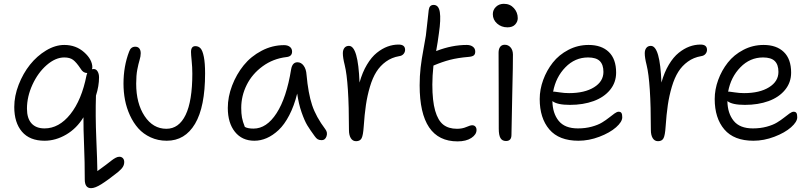

<svg xmlns="http://www.w3.org/2000/svg" viewBox="-20 -732 4281 1012"><path d="M460 259.8Q426.8 259.8 426.8 213.9Q426.8 121.6 423.1 32.7Q419.4 -56.2 419.9 -113.8Q384.3 -55.2 328.9 -22.7Q273.4 9.8 214.8 9.8Q136.7 9.8 95.9 -37.8Q55.2 -85.4 55.2 -168Q55.2 -226.1 78.4 -285.6Q101.6 -345.2 138.2 -391.1Q174.8 -437 223.1 -466.1Q271.5 -495.1 318.8 -495.1Q380.4 -495.1 423.6 -456.5Q466.8 -418 466.8 -376Q466.8 -373 464.8 -367.2Q467.8 -368.2 474.1 -368.2Q486.8 -368.2 494.4 -355.5Q502 -342.8 502 -324.2Q502 -278.3 485.8 -228Q482.4 -124 487.5 -3.2Q492.7 117.7 493.2 169.9Q515.6 154.3 537.8 137.2Q560.1 120.1 569.8 112.5Q579.6 105 589.8 99.6Q600.1 94.2 608.9 94.2Q620.6 94.2 627.7 101.8Q634.8 109.4 634.8 122.1Q634.8 135.7 627.7 147.5Q620.6 159.2 602.1 174.8Q547.9 217.8 514.4 238.8Q481 259.8 460 259.8ZM122.1 -159.2Q122.1 -108.4 146 -81.8Q169.9 -55.2 214.8 -55.2Q291 -55.2 350.8 -130.1Q410.6 -205.1 436 -335Q438.5 -345.2 439.9 -347.2H439Q418 -347.2 404.8 -370.1Q382.3 -403.8 365.2 -416.5Q348.1 -429.2 318.8 -429.2Q272.5 -429.2 226.3 -389.2Q180.2 -349.1 151.1 -285.9Q122.1 -222.7 122.1 -159.2Z M858.9 9.8Q812.5 9.8 773.9 -8.1Q735.4 -25.9 709.2 -55.2Q683.1 -84.5 665 -123.8Q647 -163.1 638.9 -205.1Q630.9 -247.1 630.9 -291Q630.9 -382.8 660.6 -460Q669.4 -485.8 692.9 -485.8Q707 -485.8 714.4 -476.6Q721.7 -467.3 721.7 -451.2Q721.7 -435.1 715.6 -415.3Q709.5 -395.5 703.6 -365Q697.8 -334.5 697.8 -291Q697.8 -187 742.2 -120.1Q786.6 -53.2 856.9 -53.2Q922.9 -53.2 958.3 -126.2Q993.7 -199.2 993.7 -344.2Q993.7 -377.9 990.2 -411.6Q986.8 -445.3 986.8 -458Q986.8 -488.8 1009.8 -488.8Q1026.4 -488.8 1037.1 -477.1Q1047.9 -465.3 1054.4 -432.6Q1061 -399.9 1061 -345.2Q1061 -168.9 1008.1 -79.6Q955.1 9.8 858.9 9.8Z M1320.8 9.8Q1255.9 9.8 1218.3 -37.1Q1180.7 -84 1180.7 -163.1Q1180.7 -221.7 1203.4 -281Q1226.1 -340.3 1264.4 -387.7Q1302.7 -435.1 1359.1 -464.6Q1415.5 -494.1 1477.5 -494.1Q1496.1 -494.1 1507.8 -485.1Q1519.5 -476.1 1519.5 -460Q1519.5 -434.1 1489.7 -431.2Q1419.4 -422.9 1364.3 -382.6Q1309.1 -342.3 1280.3 -284.4Q1251.5 -226.6 1251.5 -163.1Q1251.5 -133.8 1255.4 -112.3Q1259.3 -90.8 1270.5 -63Q1286.1 -54.2 1316.4 -54.2Q1385.3 -54.2 1437.7 -135.3Q1490.2 -216.3 1514.6 -367.2Q1521 -403.8 1547.9 -403.8Q1567.4 -403.8 1580.6 -385.7Q1593.8 -367.7 1595.7 -337.9Q1604.5 -240.2 1625 -178.2Q1645.5 -116.2 1694.8 -50.8Q1708 -33.7 1700.9 -13.4Q1693.8 6.8 1675.8 6.8Q1662.6 6.8 1654.5 2Q1646.5 -2.9 1638.7 -14.2Q1614.3 -47.4 1599.6 -71.5Q1585 -95.7 1569.6 -139.9Q1554.2 -184.1 1546.4 -238.8Q1530.3 -173.8 1504.6 -124.5Q1479 -75.2 1448.5 -46.6Q1418 -18.1 1386 -4.2Q1354 9.8 1320.8 9.8Z M1856.9 12.2Q1838.9 12.2 1829.1 -3.7Q1819.3 -19.5 1819.3 -46.9Q1819.3 -298.8 1796.9 -389.2Q1787.1 -427.7 1787.1 -451.2Q1787.1 -468.8 1795.4 -479.5Q1803.7 -490.2 1819.3 -490.2Q1867.7 -490.2 1875 -296.9Q1890.1 -351.1 1914.1 -391.1Q1938 -431.2 1966.1 -453.6Q1994.1 -476.1 2022.7 -486.6Q2051.3 -497.1 2081.1 -497.1Q2115.2 -497.1 2115.2 -469.2Q2115.2 -457.5 2107.2 -447.8Q2099.1 -438 2084 -436Q2044.4 -429.2 2014.2 -407.2Q1983.9 -385.3 1963.9 -353.5Q1943.8 -321.8 1929.9 -274.9Q1916 -228 1908.7 -178.5Q1901.4 -128.9 1897 -64Q1894 -19 1886 -3.4Q1877.9 12.2 1856.9 12.2Z M2391.6 13.2Q2191.9 13.2 2191.9 -282.2Q2191.9 -331.5 2197 -375.7Q2202.1 -419.9 2211.9 -471.7Q2221.7 -523.4 2224.6 -543.9Q2229 -582.5 2234.1 -628.2Q2239.3 -673.8 2239.7 -679.2Q2243.2 -706.1 2265.6 -706.1Q2292.5 -706.1 2298.3 -668Q2304.2 -629.9 2293.5 -557.1Q2287.6 -510.7 2278.8 -462.9L2281.7 -463.9Q2362.8 -495.1 2440.4 -495.1Q2460 -495.1 2472.4 -485.8Q2484.9 -476.6 2484.9 -460Q2484.9 -445.8 2476.8 -439.7Q2468.8 -433.6 2449.7 -432.1Q2392.1 -427.2 2351.3 -416.5Q2310.5 -405.8 2266.6 -387.2L2264.6 -386.2Q2258.8 -330.6 2258.8 -286.1Q2258.8 -200.2 2273.7 -148.4Q2288.6 -96.7 2316.4 -75Q2344.2 -53.2 2388.7 -53.2Q2416.5 -53.2 2437.7 -62.5Q2459 -71.8 2468.8 -71.8Q2479.5 -71.8 2485.6 -64.9Q2491.7 -58.1 2491.7 -46.9Q2491.7 -22.9 2464.4 -4.9Q2437 13.2 2391.6 13.2Z M2654.8 -587.9Q2622.6 -587.9 2600.1 -607.9Q2577.6 -627.9 2577.6 -657.2Q2577.6 -680.2 2594.2 -696Q2610.8 -711.9 2635.7 -711.9Q2668.5 -711.9 2688.7 -689.2Q2709 -666.5 2709 -636.2Q2709 -617.7 2695.3 -602.8Q2681.6 -587.9 2654.8 -587.9ZM2647 11.2Q2627 11.2 2617.9 -4.2Q2608.9 -19.5 2608.9 -53.2Q2608.9 -178.2 2608.4 -295.2Q2607.9 -412.1 2607.9 -454.1Q2607.9 -473.6 2616.2 -484.9Q2624.5 -496.1 2640.6 -496.1Q2658.7 -496.1 2670.9 -482.4Q2683.1 -468.8 2683.6 -444.8Q2684.1 -403.3 2679.9 -230.7Q2675.8 -58.1 2675.8 -21Q2675.8 11.2 2647 11.2Z M3028.8 9.8Q2926.3 9.8 2875.5 -49.8Q2824.7 -109.4 2824.7 -210Q2824.7 -260.3 2843 -310.5Q2861.3 -360.8 2893.8 -402.1Q2926.3 -443.4 2975.8 -469.2Q3025.4 -495.1 3082.5 -495.1Q3150.4 -495.1 3189 -458Q3227.5 -420.9 3227.5 -349.1Q3227.5 -297.4 3195.6 -258.3Q3163.6 -219.2 3108.6 -199.2Q3053.7 -179.2 2983.9 -179.2Q2916.5 -179.2 2891.6 -199.2Q2892.6 -134.8 2924.8 -95Q2957 -55.2 3025.9 -55.2Q3065.4 -55.2 3098.6 -64.2Q3131.8 -73.2 3153.1 -86.2Q3174.3 -99.1 3190.4 -112.1Q3206.5 -125 3219.2 -134Q3231.9 -143.1 3240.7 -143.1Q3251.5 -143.1 3255.6 -136.2Q3259.8 -129.4 3259.8 -113.8Q3259.8 -89.8 3227.1 -61Q3194.3 -32.2 3139.2 -11.2Q3084 9.8 3028.8 9.8ZM2901.9 -249Q2905.8 -249 2929.9 -245.1Q2954.1 -241.2 2979.5 -241.2Q3061.5 -241.2 3111.1 -272Q3160.6 -302.7 3160.6 -353Q3160.6 -391.1 3141.4 -410.2Q3122.1 -429.2 3079.6 -429.2Q3010.7 -429.2 2960.2 -377.4Q2909.7 -325.7 2895.5 -249Z M3448.2 12.2Q3430.2 12.2 3420.4 -3.7Q3410.6 -19.5 3410.6 -46.9Q3410.6 -298.8 3388.2 -389.2Q3378.4 -427.7 3378.4 -451.2Q3378.4 -468.8 3386.7 -479.5Q3395 -490.2 3410.6 -490.2Q3459 -490.2 3466.3 -296.9Q3481.4 -351.1 3505.4 -391.1Q3529.3 -431.2 3557.4 -453.6Q3585.4 -476.1 3614 -486.6Q3642.6 -497.1 3672.4 -497.1Q3706.5 -497.1 3706.5 -469.2Q3706.5 -457.5 3698.5 -447.8Q3690.4 -438 3675.3 -436Q3635.7 -429.2 3605.5 -407.2Q3575.2 -385.3 3555.2 -353.5Q3535.2 -321.8 3521.2 -274.9Q3507.3 -228 3500 -178.5Q3492.7 -128.9 3488.3 -64Q3485.4 -19 3477.3 -3.4Q3469.2 12.2 3448.2 12.2Z M3951.2 9.8Q3848.6 9.8 3797.9 -49.8Q3747.1 -109.4 3747.1 -210Q3747.1 -260.3 3765.4 -310.5Q3783.7 -360.8 3816.2 -402.1Q3848.6 -443.4 3898.2 -469.2Q3947.8 -495.1 4004.9 -495.1Q4072.8 -495.1 4111.3 -458Q4149.9 -420.9 4149.9 -349.1Q4149.9 -297.4 4117.9 -258.3Q4085.9 -219.2 4031 -199.2Q3976.1 -179.2 3906.2 -179.2Q3838.9 -179.2 3814 -199.2Q3814.9 -134.8 3847.2 -95Q3879.4 -55.2 3948.2 -55.2Q3987.8 -55.2 4021 -64.2Q4054.2 -73.2 4075.4 -86.2Q4096.7 -99.1 4112.8 -112.1Q4128.9 -125 4141.6 -134Q4154.3 -143.1 4163.1 -143.1Q4173.8 -143.1 4178 -136.2Q4182.1 -129.4 4182.1 -113.8Q4182.1 -89.8 4149.4 -61Q4116.7 -32.2 4061.5 -11.2Q4006.3 9.8 3951.2 9.8ZM3824.2 -249Q3828.1 -249 3852.3 -245.1Q3876.5 -241.2 3901.9 -241.2Q3983.9 -241.2 4033.4 -272Q4083 -302.7 4083 -353Q4083 -391.1 4063.7 -410.2Q4044.4 -429.2 4002 -429.2Q3933.1 -429.2 3882.6 -377.4Q3832 -325.7 3817.9 -249Z"/></svg>

Font: Shantell Sans Normal
Style: Regular
Weight: 300
Designer: Stephen Nixon, Anya Danilova, Shantell Martin
Foundry: Arrow Type
Version: Version 1.006;[559af2be0]